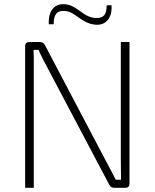

<svg xmlns="http://www.w3.org/2000/svg" viewBox="-20 -889 732 909"><path d="M287 -869C239 -873 208 -840 211 -774H234C234 -820 249 -841 289 -837C339 -832 365 -778 432 -772C480 -768 512 -802 508 -864H485C485 -819 470 -801 429 -804C371 -809 347 -864 287 -869ZM593 -690H552V-132C552 -101 553 -70 553 -38H528C513 -67 498 -97 483 -124L193 -675C188 -685 180 -690 169 -690H119C106 -690 99 -683 99 -670V0H140V-578C140 -603 140 -628 139 -653H162C173 -628 187 -602 199 -579L497 -15C502 -5 509 0 520 0H574C587 0 593 -7 593 -20Z"/></svg>

Font: Exo 2 Extra Light
Style: Regular
Weight: 250
Designer: Natanael Gama
Version: Version 1.001;PS 001.001;hotconv 1.0.88;makeotf.lib2.5.64775